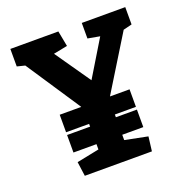

<svg xmlns="http://www.w3.org/2000/svg" viewBox="-125 -804 883 917"><g transform="rotate(-20 317.0 -345.5)"><path d="M152 0 142 -73 256 -96V-123H139V-212H256V-226H139V-315H248V-316L65 -592L25 -602V-691H269L284 -612L213 -598L338 -418L449 -601L388 -612V-691H609V-603L565 -592L395 -316V-315H494V-226H387V-212H494V-123H387V-96L502 -73L493 0Z"/></g></svg>

Font: Kreon
Style: Bold
Weight: 700
Designer: Julia Petretta
Foundry: Julia Petretta and Eli Heuer
Version: Version 2.002